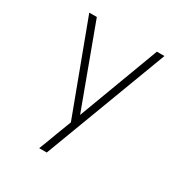

<svg xmlns="http://www.w3.org/2000/svg" viewBox="-171 -648 942 991"><g transform="rotate(30 300.0 -152.5)"><path d="M202 215Q212 189 222 163.5Q232 138 241 112L277 18L76 -520H121L299 -39L479 -520H524L247 215Z"/></g></svg>

Font: Iosevka Aile Extralight
Style: Regular
Weight: 200
Designer: Belleve Invis
Foundry: Belleve Invis
Version: Version 31.1.0; ttfautohint (v1.8.4)